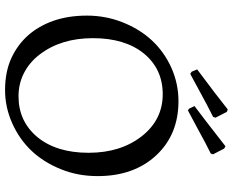

<svg xmlns="http://www.w3.org/2000/svg" viewBox="-98 -778 889 732"><g transform="rotate(90 346.0 -412.5)"><path d="M204.6 -10.7Q100.6 -57.6 60.1 -171.4Q40 -228.5 40 -299.8Q40 -371.1 65.4 -435.5Q117.2 -566.9 239.3 -622.1Q299.8 -648.9 366.2 -648.9Q493.7 -648.9 572.8 -564Q651.9 -479 651.9 -340.8Q651.9 -265.6 626 -201.7Q573.2 -69.3 449.2 -14.6Q387.7 12.7 321.3 12.2Q254.9 11.7 204.6 -10.7ZM347.7 -39.1Q443.4 -39.1 503.4 -111.3Q563 -184.1 563 -306.2Q563 -428.2 500 -508.8Q437 -588.9 339.8 -588.9Q243.2 -588.9 184.1 -516.6Q126 -444.3 126 -322.8Q126 -201.2 188 -120.1Q216.8 -82 257.8 -60.5Q298.8 -39.1 347.7 -39.1ZM384.8 -710Q426.3 -740.7 538.1 -828.1L546.9 -823.2L568.8 -780.8L565.9 -772Q524.9 -752 479.5 -726.6Q434.1 -701.7 401.9 -685.1L395 -689ZM245.1 -720.2Q343.3 -793.5 397.9 -836.9L407.2 -833L429.2 -790L425.8 -780.8Q389.2 -762.7 341.8 -736.8Q294.4 -710.9 262.2 -693.8L253.9 -699.2Z"/></g></svg>

Font: Alegreya-Regular
Style: Regular
Weight: 400
Designer: Juan Pablo del Peral
Foundry: Juan Pablo del Peral
Version: Version 1.003